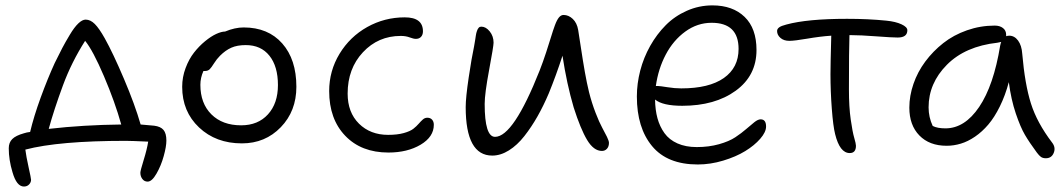

<svg xmlns="http://www.w3.org/2000/svg" viewBox="-20 -555 3913 706"><path d="M522.9 112.8Q510.7 112.8 503.4 103Q496.1 93.3 496.1 80.1Q496.1 72.8 508.3 33.4Q520.5 -5.9 524.9 -34.2Q461.9 -37.1 442.9 -37.1Q195.8 -37.1 73.2 -4.9Q76.2 19.5 85.2 60.1Q94.2 100.6 94.2 106Q94.2 115.7 86.9 123.3Q79.6 130.9 67.9 130.9Q41 130.9 25.9 78.1Q12.2 32.7 12.2 -9.8Q12.2 -30.8 25.1 -43.7Q38.1 -56.6 67.9 -64.9Q78.1 -68.4 90.8 -69.8Q104 -126 129.6 -196.3Q155.3 -266.6 181.2 -323.2Q198.2 -357.9 209 -378.4Q219.7 -398.9 236.6 -427Q253.4 -455.1 268.1 -469Q282.7 -482.9 294.9 -482.9Q312.5 -482.9 328.6 -466.8Q344.7 -450.7 365.2 -414.1Q395.5 -359.9 435.8 -265.1Q476.1 -170.4 497.1 -97.2Q519.5 -95.7 546.9 -92.8Q570.8 -89.8 581.3 -77.1Q591.8 -64.5 591.8 -38.1Q591.8 -16.1 582 19Q572.3 54.2 555.4 83.5Q538.6 112.8 522.9 112.8ZM211.9 -242.2Q178.2 -150.9 159.2 -81.1Q287.1 -95.7 425.8 -97.2Q402.8 -179.7 362.3 -274.7Q321.8 -369.6 293 -404.8Q243.2 -326.7 211.9 -242.2Z M869.6 -27.8Q773.9 -27.8 711.9 -86.4Q649.9 -145 649.9 -235.8Q649.9 -271.5 662.4 -304.7Q674.8 -337.9 693.4 -361.6Q711.9 -385.3 733.9 -403.3Q755.9 -421.4 775.1 -430.2Q794.4 -439 807.6 -439Q843.8 -454.1 876 -454.1Q965.8 -454.1 1017.8 -395.3Q1069.8 -336.4 1069.8 -235.8Q1069.8 -146.5 1012.5 -87.2Q955.1 -27.8 869.6 -27.8ZM716.8 -243.2Q716.8 -174.8 757.3 -134.5Q797.9 -94.2 866.7 -94.2Q928.7 -94.2 965.3 -134.5Q1002 -174.8 1002 -242.2Q1002 -311 970.7 -350.1Q939.5 -389.2 883.8 -389.2Q852.1 -389.2 830.6 -379.6Q809.1 -370.1 789.1 -350.1Q776.9 -337.9 767.1 -322.3Q757.3 -306.6 751 -300.3Q744.6 -293.9 732.9 -293.9H728Q716.8 -269 716.8 -243.2Z M1408.2 5.9Q1308.6 5.9 1249.5 -55.7Q1190.4 -117.2 1190.4 -220.2Q1190.4 -294.4 1228.5 -357.2Q1266.6 -419.9 1330.3 -455.6Q1394 -491.2 1468.3 -491.2Q1535.2 -491.2 1535.2 -439.9Q1535.2 -427.2 1528.3 -419.7Q1521.5 -412.1 1509.3 -412.1Q1500.5 -412.1 1486.3 -417.5Q1472.2 -422.9 1453.6 -422.9Q1370.6 -422.9 1314.5 -362.8Q1258.3 -302.7 1258.3 -210.9Q1258.3 -141.6 1300 -100.3Q1341.8 -59.1 1407.2 -59.1Q1440.9 -59.1 1464.6 -65.7Q1488.3 -72.3 1500 -81.5Q1511.7 -90.8 1519.5 -99.9Q1527.3 -108.9 1534.7 -115.5Q1542 -122.1 1551.3 -122.1Q1562.5 -122.1 1568.8 -115Q1575.2 -107.9 1575.2 -96.2Q1575.2 -51.8 1526.6 -22.9Q1478 5.9 1408.2 5.9Z M1790 17.1Q1692.4 17.1 1692.4 -161.1Q1692.4 -195.8 1703.4 -269.8Q1714.4 -343.8 1723.1 -383.8Q1724.1 -390.1 1725.6 -398.4Q1727.1 -406.7 1727.8 -411.6Q1728.5 -416.5 1729.5 -423.1Q1730.5 -429.7 1731.4 -433.3Q1732.4 -437 1733.9 -441.4Q1735.4 -445.8 1736.8 -448.2Q1738.3 -450.7 1740.2 -452.9Q1742.2 -455.1 1744.6 -456.1Q1747.1 -457 1750 -457Q1766.6 -457 1780.8 -439.5Q1794.9 -421.9 1794.9 -397.9Q1794.9 -385.7 1778.6 -298.1Q1762.2 -210.4 1762.2 -172.9Q1762.2 -51.8 1800.3 -51.8Q1867.7 -51.8 1964.4 -295.9Q1976.6 -327.1 1988.3 -362.8Q2000 -398.4 2006.6 -420.4Q2013.2 -442.4 2020.5 -462.2Q2027.8 -481.9 2035.4 -491Q2043 -500 2052.2 -500Q2070.8 -500 2086.2 -485.4Q2101.6 -470.7 2106 -444.8Q2107.9 -434.1 2115.7 -382.1Q2123.5 -330.1 2130.6 -290Q2137.7 -250 2146 -215.8Q2156.2 -175.8 2169.9 -140.4Q2183.6 -105 2194.1 -85.9Q2204.6 -66.9 2211.9 -51.8Q2219.2 -36.6 2219.2 -29.8Q2219.2 -16.1 2211.9 -8.1Q2204.6 0 2193.4 0Q2163.1 0 2138.9 -40.3Q2114.7 -80.6 2089.4 -160.2Q2064 -246.6 2048.3 -350.1Q2024.9 -277.8 1998 -211.9Q1978.5 -166 1956.5 -127.2Q1934.6 -88.4 1908.2 -54.7Q1881.8 -21 1851.3 -2Q1820.8 17.1 1790 17.1Z M2545.9 49.8Q2433.6 49.8 2377.7 -17.8Q2321.8 -85.4 2321.8 -200.2Q2321.8 -247.6 2334.2 -295.4Q2346.7 -343.3 2370.8 -386.2Q2395 -429.2 2428 -462.4Q2460.9 -495.6 2505.6 -515.4Q2550.3 -535.2 2599.6 -535.2Q2674.3 -535.2 2718 -492.9Q2761.7 -450.7 2761.7 -371.1Q2761.7 -276.9 2685.3 -221.4Q2608.9 -166 2488.8 -166Q2416.5 -166 2388.7 -189Q2389.2 -150.9 2397.5 -120.4Q2405.8 -89.8 2423.3 -65.4Q2440.9 -41 2471.2 -27.6Q2501.5 -14.2 2542 -14.2Q2586.4 -14.2 2623.8 -24.7Q2661.1 -35.2 2683.8 -50.3Q2706.5 -65.4 2723.6 -80.3Q2740.7 -95.2 2753.9 -105.7Q2767.1 -116.2 2776.9 -116.2Q2796.9 -116.2 2796.9 -89.8Q2796.9 -69.3 2775.4 -44.7Q2753.9 -20 2720 0.7Q2686 21.5 2639.2 35.6Q2592.3 49.8 2545.9 49.8ZM2398.9 -238.8Q2406.2 -238.8 2433.6 -234.4Q2460.9 -230 2484.9 -230Q2587.4 -230 2641.6 -268.1Q2695.8 -306.2 2695.8 -375Q2695.8 -471.2 2596.7 -471.2Q2544.4 -471.2 2500 -439Q2455.6 -406.7 2428 -354.2Q2400.4 -301.8 2391.6 -238.8Z M3104.5 7.8Q3067.9 7.8 3050.8 -62Q3043.5 -90.8 3038.6 -155.3Q3033.7 -219.7 3033.7 -282.2Q3033.7 -315.4 3036.6 -423.8Q2994.6 -420.9 2948 -412.8Q2901.4 -404.8 2882.3 -404.8Q2862.3 -404.8 2849.9 -415.5Q2837.4 -426.3 2837.4 -440.9Q2837.4 -448.7 2845 -454.3Q2852.5 -460 2871.6 -464.8Q2948.7 -485.8 3094.7 -485.8Q3173.3 -485.8 3239.7 -479Q3273.4 -475.6 3294.9 -465.6Q3316.4 -455.6 3316.4 -443.8Q3316.4 -417 3280.8 -417Q3260.3 -417 3201.9 -421.4Q3143.6 -425.8 3109.4 -425.8H3103.5Q3101.6 -374 3101.6 -226.1Q3101.6 -161.1 3108.2 -115.5Q3114.7 -69.8 3121.1 -48.1Q3127.4 -26.4 3127.4 -19Q3127.4 7.8 3104.5 7.8Z M3460.9 -19Q3397.5 -19 3360.6 -56.9Q3323.7 -94.7 3323.7 -159.2Q3323.7 -202.6 3338.9 -246.6Q3354 -290.5 3382.3 -328.6Q3410.6 -366.7 3448.5 -396.5Q3486.3 -426.3 3535.6 -443.6Q3585 -460.9 3637.7 -460.9Q3656.2 -460.9 3668 -451.9Q3679.7 -442.9 3679.7 -426.8V-421.9Q3685.5 -423.8 3690.9 -423.8Q3710.4 -423.8 3723.6 -405.8Q3736.8 -387.7 3738.8 -357.9Q3748.5 -245.1 3770.8 -174.6Q3793 -104 3848.6 -30.8Q3862.8 -12.7 3854.7 7.1Q3846.7 26.9 3825.7 26.9Q3814.5 26.9 3807.6 22Q3800.8 17.1 3792.5 5.9Q3765.1 -31.2 3748.8 -59.1Q3732.4 -86.9 3715.1 -137.9Q3697.8 -189 3689.5 -252.9Q3676.3 -203.6 3656.5 -163.6Q3636.7 -123.5 3614 -96.9Q3591.3 -70.3 3565.2 -52.5Q3539.1 -34.7 3513.2 -26.9Q3487.3 -19 3460.9 -19ZM3394.5 -160.2Q3394.5 -124 3409.7 -91.8Q3426.8 -83 3456.5 -83Q3527.3 -83 3580.6 -161.9Q3633.8 -240.7 3657.7 -387.2Q3659.7 -397 3661.6 -400.9Q3659.7 -400.4 3647.5 -397.9Q3529.3 -384.8 3461.9 -316.9Q3394.5 -249 3394.5 -160.2Z"/></svg>

Font: Shantell Sans Irregular
Style: Regular
Weight: 300
Designer: Stephen Nixon, Anya Danilova, Shantell Martin
Foundry: Arrow Type
Version: Version 1.006;[9816181b4]